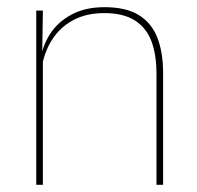

<svg xmlns="http://www.w3.org/2000/svg" viewBox="-20 -515 548 535"><path d="M434.5 0H416V-310Q416 -363 401.8 -400.5Q387.5 -438 355.5 -458.2Q323.5 -478.5 270 -478.5Q220.5 -478.5 183.8 -458.8Q147 -439 125 -404.2Q103 -369.5 96 -325L87 -344H92.5Q97 -385 118.8 -419.2Q140.5 -453.5 179 -474.2Q217.5 -495 271 -495Q331.5 -495 367.2 -472.8Q403 -450.5 418.8 -409.2Q434.5 -368 434.5 -311ZM99.5 0H81V-485.5H99.5L97.5 -358.5H99.5Z"/></svg>

Font: Anek Kannada Medium Thin
Style: Regular
Weight: 250
Version: Version 1.003